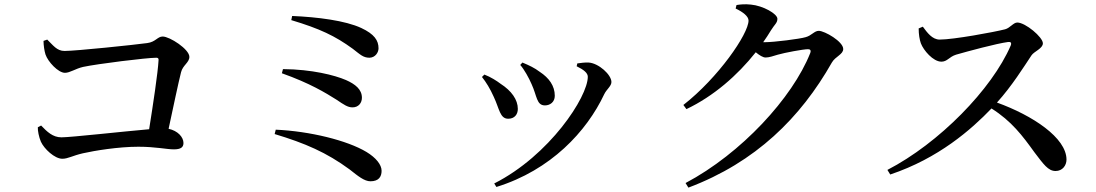

<svg xmlns="http://www.w3.org/2000/svg" viewBox="-20 -803 5010 878"><path d="M153 -221C152 -206 158 -176 167 -155C182 -122 230 -77 265 -77C291 -77 311 -91 359 -102C412 -114 521 -132 613 -132C692 -132 742 -120 775 -120C806 -120 819 -129 819 -149C819 -176 793 -205 751 -214C773 -316 795 -422 808 -473C816 -505 846 -517 846 -543C846 -578 756 -636 724 -636C700 -636 692 -611 653 -606C595 -598 327 -570 275 -570C240 -570 223 -596 196 -622L179 -616C179 -596 183 -570 188 -554C199 -521 246 -470 277 -470C300 -470 325 -489 360 -497C425 -511 651 -539 695 -539C703 -539 706 -535 705 -527C702 -471 680 -325 662 -212C545 -202 304 -175 261 -175C221 -175 195 -201 168 -229Z M1711 -582C1711 -618 1692 -647 1632 -675C1559 -709 1432 -725 1316 -730L1312 -711C1442 -672 1512 -639 1593 -580C1628 -553 1641 -539 1670 -539C1697 -540 1711 -564 1711 -582ZM1274 -487 1269 -468C1398 -422 1468 -379 1519 -347C1553 -324 1570 -312 1592 -312C1620 -312 1635 -333 1635 -356C1635 -394 1605 -418 1562 -437C1511 -459 1406 -486 1274 -487ZM1241 -210 1236 -190C1375 -148 1473 -106 1579 -28C1617 2 1646 26 1674 26C1712 26 1725 5 1725 -22C1725 -50 1699 -82 1656 -108C1568 -161 1397 -203 1241 -210Z M2359 -506C2377 -486 2399 -446 2411 -418C2436 -364 2433 -321 2472 -321C2495 -321 2517 -336 2517 -365C2517 -411 2490 -447 2449 -474C2424 -493 2400 -504 2369 -517ZM2250 52C2499 -25 2663 -202 2743 -372C2754 -395 2776 -409 2776 -428C2776 -461 2718 -514 2672 -517C2655 -518 2634 -515 2620 -513L2617 -500C2650 -484 2668 -469 2668 -452C2668 -360 2493 -92 2240 36ZM2184 -451C2203 -427 2221 -398 2238 -360C2264 -305 2266 -260 2304 -260C2333 -260 2348 -280 2348 -305C2348 -347 2319 -388 2269 -420C2252 -433 2224 -451 2195 -462Z M3115 34 3128 55C3436 -61 3641 -265 3784 -517C3800 -545 3836 -554 3836 -579C3836 -613 3751 -662 3724 -662C3704 -662 3691 -640 3664 -633C3638 -625 3519 -610 3478 -610H3470C3483 -628 3495 -647 3506 -665C3522 -691 3535 -698 3535 -717C3535 -740 3469 -777 3414 -782C3386 -785 3367 -783 3348 -780L3344 -764C3378 -748 3403 -728 3403 -709C3403 -648 3264 -447 3105 -323L3119 -304C3243 -363 3352 -458 3436 -564C3453 -550 3469 -540 3481 -540C3498 -540 3516 -547 3537 -553C3568 -562 3653 -578 3675 -578C3685 -578 3690 -573 3685 -560C3604 -356 3370 -101 3115 34Z M4181 -673C4181 -646 4185 -622 4191 -605C4203 -573 4247 -521 4285 -521C4312 -521 4320 -543 4352 -553C4404 -568 4537 -604 4590 -611C4601 -612 4607 -609 4602 -595C4516 -395 4274 -148 4038 -26L4051 -5C4272 -79 4422 -211 4514 -307C4606 -249 4656 -182 4710 -107C4752 -52 4773 -21 4807 -21C4839 -21 4857 -47 4857 -73C4857 -173 4702 -275 4539 -334C4607 -409 4663 -499 4697 -550C4709 -568 4749 -581 4749 -605C4749 -633 4669 -700 4632 -700C4614 -700 4599 -675 4576 -669C4525 -656 4340 -622 4277 -622C4243 -622 4220 -654 4200 -681Z"/></svg>

Font: Noto Serif CJK KR SemiBold
Style: Regular
Weight: 600
Designer: Ryoko NISHIZUKA 西塚涼子 (kana & ideographs); Frank Grießhammer (Latin, Greek & Cyrillic); Wenlong ZHANG 张文龙 (bopomofo); San
Foundry: Adobe
Version: Version 2.001;hotconv 1.1.0;makeotfexe 2.6.0